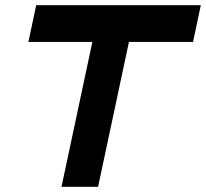

<svg xmlns="http://www.w3.org/2000/svg" viewBox="-20 -720 794 740"><path d="M217 0 336 -558.5H89.5L119.5 -700H754L724 -558.5H477L358 0Z"/></svg>

Font: Tourney Expanded Black
Style: Italic
Weight: 900
Width: 7
Italic angle: -12°
Designer: Tyler Finck
Foundry: Etcetera Type Co
Version: Version 1.010; ttfautohint (v1.8.3)